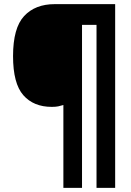

<svg xmlns="http://www.w3.org/2000/svg" viewBox="-20 -780 634 927"><path d="M536 127H446V-660H376V127H286V-273Q273 -269 261 -266.5Q249 -264 230 -264Q142 -264 92.5 -320.5Q43 -377 43 -509Q43 -645 96.5 -702.5Q150 -760 244 -760H536Z"/></svg>

Font: Noto Sans Gujarati SemiCondensed Black
Style: Regular
Weight: 900
Width: 4
Designer: Jelle Bosma - Monotype Design Team, Universal Thirst
Foundry: Monotype Imaging Inc.
Version: Version 2.106; ttfautohint (v1.8.4.7-5d5b)